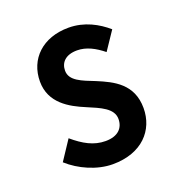

<svg xmlns="http://www.w3.org/2000/svg" viewBox="-100 -590 650 689"><g transform="rotate(-20 225.0 -245.5)"><path d="M50 -56C93 -17 157 12 217 12C329 12 389 -56 389 -140C389 -232 322 -264 262 -289C214 -308 170 -323 170 -362C170 -393 191 -416 235 -416C270 -416 302 -399 333 -374L380 -444C344 -475 295 -503 234 -503C135 -503 72 -442 72 -356C72 -274 139 -237 197 -213C244 -193 291 -175 291 -134C291 -100 269 -75 221 -75C176 -75 139 -96 99 -130Z"/></g></svg>

Font: Falling Sky
Style: Condensed
Weight: 400
Designer: Paul D. Hunt
Foundry: Adobe Systems Incorporated
Version: Version 1.02